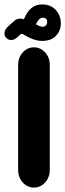

<svg xmlns="http://www.w3.org/2000/svg" viewBox="-39 -845 295 868"><path d="M69 -758Q83 -792 103 -808.5Q123 -825 151 -825Q191 -825 214 -799Q237 -773 236 -736Q235 -705 213.5 -682.5Q192 -660 151 -660Q133 -660 112.5 -667Q92 -674 69 -688Q65 -691 63 -691.5Q61 -692 59 -692Q57 -692 54.5 -690.5Q52 -689 45 -682L39 -676Q24 -664 12 -664Q0 -664 -9.5 -672.5Q-19 -681 -19 -694Q-19 -699 -16.5 -706Q-14 -713 -7 -721L-2 -726Q15 -742 26.5 -751.5Q38 -761 53 -761Q60 -761 69 -758ZM124 -735Q143 -724 153 -724Q162 -724 168 -729.5Q174 -735 174 -745Q175 -756 168.5 -760.5Q162 -765 156 -765Q144 -765 136 -755.5Q128 -746 124 -735ZM43 -551Q43 -585 64 -608Q85 -631 114 -631Q144 -631 165 -608Q186 -585 186 -551V-77Q186 -43 165 -20Q144 3 114 3Q85 3 64 -20Q43 -43 43 -77Z"/></svg>

Font: Beiruti Black
Style: Regular
Weight: 900
Designer: Arlette Boutros
Foundry: Boutros
Version: Version 1.41